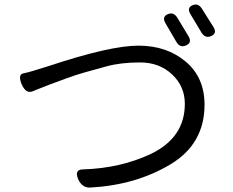

<svg xmlns="http://www.w3.org/2000/svg" viewBox="-20 -837 1040 858"><path d="M77 -460Q59 -504 84 -509Q111 -514 198 -542Q472 -633 598.5 -633Q725 -633 809.5 -562Q894 -491 894 -369Q894 -193 740 -101.5Q586 -10 385 1Q347 4 329 -37Q312 -79 350 -80Q519 -85 656 -150Q806 -223 806 -373Q806 -451 749 -504.5Q692 -558 606 -558Q520 -558 456 -540.5Q392 -523 355 -512.5Q318 -502 272 -485Q226 -468 201.5 -459Q177 -450 138 -434L126 -429Q96 -417 77 -460ZM719 -734Q703 -762 729.5 -773.5Q756 -785 773 -757L823 -674Q839 -646 811.5 -634Q784 -622 768 -650ZM831 -774Q814 -802 840 -813.5Q866 -825 883 -797L934 -716Q951 -688 924 -676Q897 -664 880 -692Z"/></svg>

Font: Raw Maruko Gothic CJK TC
Style: Regular
Weight: 400
Version: Version 1.001